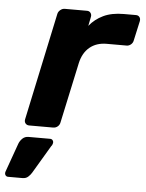

<svg xmlns="http://www.w3.org/2000/svg" viewBox="-114 -563 635 837"><g transform="rotate(5 203.0 -144.5)"><path d="M25 0Q15 0 9 -7Q3 -14 5 -25L105 -495Q107 -505 116 -512.5Q125 -520 135 -520H233Q243 -520 248.5 -512.5Q254 -505 252 -495L244 -455Q268 -485 304.5 -502.5Q341 -520 394 -520H447Q457 -520 462.5 -513Q468 -506 466 -495L447 -409Q445 -398 436.5 -391Q428 -384 418 -384H331Q286 -384 256.5 -359.5Q227 -335 217 -290L160 -25Q158 -14 149.5 -7Q141 0 130 0ZM-47 231Q-55 231 -59 224.5Q-63 218 -60 209L-15 83Q-10 70 0.5 60Q11 50 27 50H121Q129 50 133 56Q137 62 135 69Q134 72 133 75Q132 78 129 81L56 204Q50 214 40.5 222.5Q31 231 16 231Z"/></g></svg>

Font: Rubik SemiBold
Style: Italic
Weight: 600
Italic angle: -12°
Designer: Hubert and Fischer
Foundry: Hubert and Fischer
Version: Version 2.300;gftools[0.9.30]